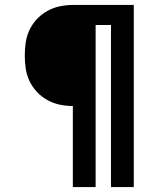

<svg xmlns="http://www.w3.org/2000/svg" viewBox="-20 -755 640 775"><path d="M274 0V-327Q248 -327 221.5 -332.5Q195 -338 171.5 -351Q148 -364 129.5 -383.5Q111 -403 99.5 -427Q88 -451 84 -477.5Q80 -504 80 -531Q80 -558 84 -584.5Q88 -611 99.5 -635Q111 -659 129.5 -678.5Q148 -698 171.5 -711Q195 -724 221.5 -729.5Q248 -735 274 -735H520V0H428V-654H366V0Z"/></svg>

Font: Iosevka Fixed Medium Extended
Style: Regular
Weight: 500
Width: 7
Monospace: yes
Designer: Belleve Invis
Foundry: Belleve Invis
Version: Version 24.1.1; ttfautohint (v1.8.4)